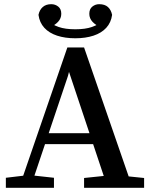

<svg xmlns="http://www.w3.org/2000/svg" viewBox="-20 -898 722 918"><path d="M8 0V-48L109 -60H129L238 -48V0ZM71 0 302 -671H382L614 0H495L302 -578H316L305 -535L125 0ZM179 -209V-261H472V-209ZM382 0V-47L507 -60H542L669 -47V0ZM340 -715Q291 -715 253 -727.5Q215 -740 192 -765Q169 -790 164 -827Q169 -851 184.5 -864.5Q200 -878 225 -878Q244 -878 258.5 -866.5Q273 -855 273 -832Q273 -810 257.5 -793.5Q242 -777 215 -766L202 -802Q229 -780 260.5 -769Q292 -758 340 -758Q388 -758 419.5 -769Q451 -780 478 -802L465 -766Q438 -777 422.5 -793.5Q407 -810 407 -832Q407 -855 421.5 -866.5Q436 -878 454 -878Q481 -878 496 -864.5Q511 -851 516 -827Q511 -790 488 -765Q465 -740 427 -727.5Q389 -715 340 -715Z"/></svg>

Font: Source Serif 4 18pt Medium
Style: Regular
Weight: 500
Designer: Frank Grießhammer
Foundry: Adobe Systems Incorporated
Version: Version 4.004;hotconv 1.0.116;makeotfexe 2.5.65601